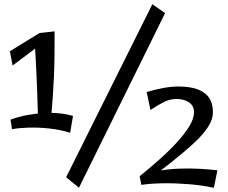

<svg xmlns="http://www.w3.org/2000/svg" viewBox="-20 -872 1083 914"><path d="M161.2 -271.2Q161.2 -270.8 160.9 -291.1Q160.5 -311.5 159.8 -345.2Q159 -379 157.6 -420.6Q156.2 -462.2 154.1 -506.2Q152 -550.2 150 -590Q148 -629.8 145.8 -658.8L168.5 -715L239.8 -722.8Q240 -662.8 239.5 -610.4Q239 -558 236.8 -507.9Q234.5 -457.8 230.9 -404.8Q227.2 -351.8 221.5 -291.5ZM314 -240Q264.8 -255.2 213.6 -260.5Q162.5 -265.8 116.9 -264.5Q71.2 -263.2 37 -257L30 -302.5Q67.2 -316.2 107.1 -323.8Q147 -331.2 186.2 -333.6Q225.5 -336 261.8 -332.5Q298 -329 327.5 -320.2ZM40 -560.2 27 -628 168.5 -715 206.5 -685ZM356 21.5 294.8 -28.2 705.2 -851.8 766 -809.8ZM700.5 -25.5 644.8 -33Q692.5 -71.5 738.5 -112.4Q784.5 -153.2 821.6 -193.8Q858.8 -234.2 881.1 -270.9Q903.5 -307.5 903.5 -337.5Q903.5 -360.8 891.1 -374.6Q878.8 -388.5 859.8 -394.6Q840.8 -400.8 820.2 -400.8Q789.2 -400.8 761.5 -387Q733.8 -373.2 696.2 -348.5L678.2 -434Q718.5 -445.8 756.5 -453Q794.5 -460.2 829.5 -460.2Q863 -460.2 892.8 -454.5Q922.5 -448.8 945.4 -434.8Q968.2 -420.8 980.9 -397.2Q993.5 -373.8 993.5 -338.2Q993.5 -314.5 982.5 -290.1Q971.5 -265.8 949.1 -238.9Q926.8 -212 892 -180.6Q857.2 -149.2 809.6 -111Q762 -72.8 700.5 -25.5ZM998 22Q942.5 10 880.2 4.9Q818 -0.2 759 0.5Q700 1.2 653 8L644.8 -33Q686.2 -50.2 735.2 -58.9Q784.2 -67.5 834.6 -69.2Q885 -71 931.4 -68.4Q977.8 -65.8 1015 -61.2Z"/></svg>

Font: Marhey Light
Style: Regular
Weight: 300
Designer: Nur Syamsi & Bustanul Arifin
Foundry: Namelatype
Version: Version 1.000